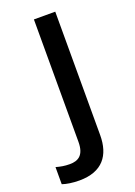

<svg xmlns="http://www.w3.org/2000/svg" viewBox="-207 -598 628 896"><g transform="rotate(-20 107.0 -149.5)"><path d="M26 240C141 240 189 174 189 74V-539H83V69C83 135 52 153 10 153C-17 153 -36 149 -58 143V228C-38 235 -8 240 26 240Z"/></g></svg>

Font: Noto Sans Malayalam Medium
Style: Regular
Weight: 500
Designer: Jelle Bosma - Monotype Design Team
Foundry: Monotype Imaging Inc.
Version: Version 2.104